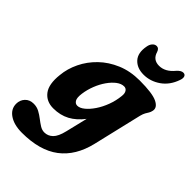

<svg xmlns="http://www.w3.org/2000/svg" viewBox="-320 -814 1176 1176"><g transform="rotate(45 267.5 -226.0)"><path d="M469 -13.5Q437.5 119 348.5 186.5Q259.5 254 106 254Q38 254 -3.2 226.2Q-44.5 198.5 -44.5 153Q-44.5 121 -23.8 98.8Q-3 76.5 32 76.5Q59 76.5 81.2 88.5Q103.5 100.5 123.2 116Q143 131.5 162.2 143.5Q181.5 155.5 201.5 155.5Q232.5 155.5 255.8 133Q279 110.5 292 55.5L326.5 -87Q289 -37.5 242.5 -12.5Q196 12.5 136 12.5Q76 12.5 43.2 -30.2Q10.5 -73 20.5 -160.5Q26 -220 53.8 -277.5Q81.5 -335 129.2 -381.2Q177 -427.5 242.8 -455.2Q308.5 -483 390.5 -483Q500.5 -483 542.5 -462.5Q584.5 -442 578 -409.5Q575 -394.5 569 -385Q563 -375.5 556.2 -363.8Q549.5 -352 544 -331ZM197 -175.5Q191.5 -136 201.5 -119.5Q211.5 -103 228.5 -103Q250 -103 274.2 -122.8Q298.5 -142.5 321 -175.8Q343.5 -209 359.2 -251Q375 -293 379.5 -338Q382.5 -362.5 373.5 -376.2Q364.5 -390 348.5 -390Q324.5 -390 300.2 -371.8Q276 -353.5 254.2 -322.5Q232.5 -291.5 217.5 -253.2Q202.5 -215 197 -175.5ZM410 -630Q462.5 -630 505 -681.5Q526.5 -706 545 -706Q560.5 -706 565.2 -693.2Q570 -680.5 562.5 -660Q540 -594.5 489.8 -559.5Q439.5 -524.5 381.5 -524.5Q324 -524.5 292.2 -559.5Q260.5 -594.5 273 -660Q276.5 -680.5 288 -693.2Q299.5 -706 315 -706Q334 -706 342 -681.5Q357 -630 410 -630Z"/></g></svg>

Font: Fraunces 9pt SuperSoft
Style: Bold Italic
Weight: 700
Italic angle: -16°
Version: Version 1.000;[b76b70a41]